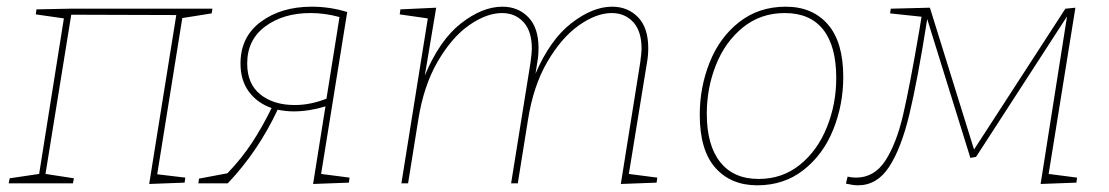

<svg xmlns="http://www.w3.org/2000/svg" viewBox="-20 -548 3315 574"><path d="M615 -522 613 -508 525 -494 450 -27 534 -17 532 -2 426 2 507 -503 193 -504 116 -28 201 -15 198 0H6L9 -15L97 -28L171 -493L87 -505L89 -520L187 -522Z M940 -28 1025 -17 1023 -2 916 2 953 -230Q904 -215 858 -215Q835 -215 810 -220Q752 -96 661 0H573L575 -14L660 -30Q703 -75 733.5 -121.5Q764 -168 792 -225Q749 -240 724 -274Q699 -308 699 -358Q699 -438 760 -483Q821 -528 912 -528Q967 -528 1018 -512ZM956 -253 995 -497Q952 -509 908 -509Q827 -509 773 -469Q719 -429 719 -358Q719 -297 758.5 -265.5Q798 -234 861 -234Q908 -234 956 -253Z M1860 -28 1945 -17 1943 -2 1836 2 1894 -361Q1898 -391 1898 -402Q1898 -455 1873 -482Q1848 -509 1809 -509Q1763 -509 1711 -472.5Q1659 -436 1616.5 -363.5Q1574 -291 1558 -187L1528 0H1508L1566 -361Q1570 -391 1570 -402Q1570 -455 1545 -482Q1520 -509 1481 -509Q1435 -509 1383 -473Q1331 -437 1288.5 -364Q1246 -291 1230 -187L1200 0H1180L1259 -493L1175 -505L1177 -520L1284 -525L1250 -322Q1294 -428 1358 -478Q1422 -528 1482 -528Q1529 -528 1559.5 -496.5Q1590 -465 1590 -404Q1590 -381 1586 -360L1581 -328Q1625 -430 1688.5 -479Q1752 -528 1810 -528Q1857 -528 1887.5 -496.5Q1918 -465 1918 -404Q1918 -381 1914 -360Z M2501 -318Q2501 -235 2471 -160.5Q2441 -86 2382.5 -40Q2324 6 2244 6Q2165 6 2118.5 -46.5Q2072 -99 2072 -205Q2072 -288 2102 -362.5Q2132 -437 2190.5 -482.5Q2249 -528 2329 -528Q2409 -528 2455 -475Q2501 -422 2501 -318ZM2093 -208Q2093 -114 2133 -63.5Q2173 -13 2248 -13Q2319 -13 2371.5 -55.5Q2424 -98 2452 -167.5Q2480 -237 2480 -315Q2480 -410 2441 -459.5Q2402 -509 2326 -509Q2254 -509 2201 -466Q2148 -423 2120.5 -354Q2093 -285 2093 -208Z M3115 -28 3200 -17 3198 -2 3091 2 3170 -499 2898 -79 2881 -76 2752 -491Q2723 -307 2698.5 -205.5Q2674 -104 2638 -49Q2602 6 2545 6Q2531 6 2509 1L2514 -20Q2526 -17 2539 -17Q2594 -17 2627 -68Q2660 -119 2680 -205Q2700 -291 2729 -461L2735 -498L2641 -508L2643 -522L2760 -525L2892 -101L3165 -522L3195 -525Z"/></svg>

Font: Bitter Pro Thin
Style: Italic
Weight: 250
Italic angle: -9°
Designer: Sol Matas, and Bitter project Authors
Foundry: Sol Matas
Version: Version 1.010